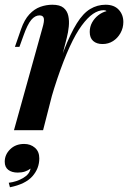

<svg xmlns="http://www.w3.org/2000/svg" viewBox="-37 -550 541 811"><path d="M145 0H22L142 -431Q151 -461 148 -473Q145 -485 130 -485Q111 -485 95 -466Q79 -447 62 -399L45 -352H26L52 -427Q66 -467 87 -489.5Q108 -512 133 -521Q158 -530 184 -530Q216 -530 231.5 -517Q247 -504 251.5 -483Q256 -462 253.5 -437.5Q251 -413 245 -390ZM401 -507Q379 -507 356 -491.5Q333 -476 308 -442Q283 -408 257.5 -352.5Q232 -297 205 -217.5Q178 -138 151 -30L175 -163Q206 -268 233.5 -338.5Q261 -409 287.5 -451.5Q314 -494 344 -512Q374 -530 409 -530Q445 -530 464.5 -509Q484 -488 484 -457Q484 -432 472 -410.5Q460 -389 440.5 -376.5Q421 -364 396 -364Q371 -364 356.5 -377Q342 -390 342 -415Q342 -437 352 -455Q362 -473 378 -485.5Q394 -498 413 -503Q411 -505 408 -506Q405 -507 401 -507ZM65 58Q92 58 110.5 74Q129 90 129 119Q129 162 99.5 195Q70 228 5 241L0 222Q33 218 60.5 202Q88 186 92 162Q82 170 68.5 174.5Q55 179 38 179Q13 179 -2 167.5Q-17 156 -17 133Q-17 103 6 80.5Q29 58 65 58Z"/></svg>

Font: Playfair Display SemiBold
Style: Italic
Weight: 600
Italic angle: -14°
Designer: Claus Eggers Sørensen
Foundry: Claus Eggers Sørensen
Version: Version 1.203